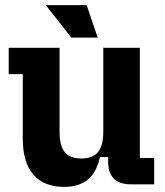

<svg xmlns="http://www.w3.org/2000/svg" viewBox="-20 -721 644 751"><path d="M231 10Q152 10 110.5 -37.9Q69 -85.9 69 -179V-431H14V-534H213V-206Q213 -150.9 233.3 -126Q253.6 -101 297.8 -101Q342 -101 363 -126Q384 -150.9 384 -206V-534H527V-103H583V0H492Q403 0 403 -89V-107H371Q358 -47 323.5 -18.5Q289 10 231 10ZM259 -574 159 -701H319L362 -574Z"/></svg>

Font: Mozilla Headline ExtraLight
Style: Regular
Weight: 200
Designer: Studio DRAMA
Foundry: Studio DRAMA
Version: Version 1.000